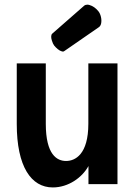

<svg xmlns="http://www.w3.org/2000/svg" viewBox="-20 -799 540 833"><path d="M489.7 0V-523.9H363.3V-262.2C363.3 -128.4 305.7 -100.6 266.6 -100.6C227.5 -100.6 178.7 -127.4 178.7 -261.7V-523.9H52.7V-261.2C52.7 -76.2 115.2 14.2 209 14.2C275.9 14.2 335.9 -27.8 363.8 -78.6V0ZM259.3 -577.6 409.7 -681.6C414.1 -685.1 417 -689.9 418.5 -696.3C419.4 -700.2 419.9 -704.6 419.9 -709C419.9 -714.4 419.4 -719.7 418 -725.6C415.5 -736.3 411.6 -744.6 406.2 -751C401.9 -756.3 396 -762.2 389.2 -767.1C382.3 -772 375 -775.4 368.2 -777.3C364.7 -778.3 361.8 -778.8 358.9 -778.8C353.5 -778.8 348.6 -777.3 344.7 -773.9L207 -653.3C205.1 -651.9 203.6 -649.4 203.1 -647C202.6 -644.5 202.1 -642.1 202.1 -639.6C202.1 -634.8 203.1 -629.4 205.1 -623C208 -613.3 211.4 -606 215.3 -601.1C219.2 -596.2 224.1 -591.3 230.5 -585.9C236.8 -580.6 242.7 -577.6 248 -576.2C250 -575.7 251.5 -575.2 252.9 -575.2C255.4 -575.2 257.3 -576.2 259.3 -577.6Z"/></svg>

Font: Tuffy
Style: Bold
Weight: 700
Designer: Thatcher Ulrich, Karoly Barta, Michael Everson
Version: Version 001.270